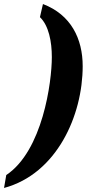

<svg xmlns="http://www.w3.org/2000/svg" viewBox="-59 -794 431 952"><path d="M-39 138C222 68 351 -221 351 -466C351 -602 293 -721 154 -774L139 -709C183 -667 198 -587 198 -511C198 -386 152 -46 -28 74Z"/></svg>

Font: Noto Serif Condensed Extra
Style: Italic
Weight: 800
Width: 3
Italic angle: -12°
Designer: Monotype Design Team
Foundry: Monotype Imaging Inc.
Version: Version 1.901